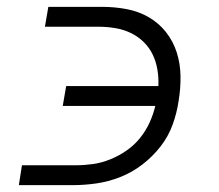

<svg xmlns="http://www.w3.org/2000/svg" viewBox="-20 -540 640 560"><path d="M35 0 44 -58H201Q226 -58 251 -61.5Q276 -65 301 -75Q326 -85 348.5 -100.5Q371 -116 388 -137Q405 -158 416 -182Q427 -206 433 -231H163L173 -289H442Q443 -314 439 -337.5Q435 -361 425 -381.5Q415 -402 398.5 -418Q382 -434 361 -444Q340 -454 316 -458Q292 -462 268 -462H111L121 -520H278Q314 -520 349 -513.5Q384 -507 413.5 -490Q443 -473 464 -446.5Q485 -420 495.5 -387Q506 -354 506.5 -318Q507 -282 501 -246Q496 -211 483.5 -176.5Q471 -142 448 -112.5Q425 -83 395 -60Q365 -37 330.5 -23.5Q296 -10 261 -5Q226 0 192 0Z"/></svg>

Font: Iosevka Aile Light Oblique
Style: Regular
Weight: 300
Italic angle: -9°
Designer: Belleve Invis
Foundry: Belleve Invis
Version: Version 31.1.0; ttfautohint (v1.8.4)